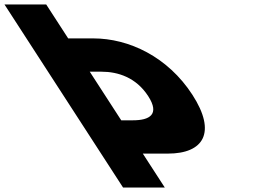

<svg xmlns="http://www.w3.org/2000/svg" viewBox="-484 -845 1228 865"><path d="M-275.9 -825H-463.9L70.5 0H258.5L159.4 -153H272.4C433.4 -153 492.9 -248 382.8 -418C272 -589 97.2 -672 -63.8 -672H-176.8ZM62.2 -303 -79.6 -522H-26.6C47.4 -522 129.2 -496 183.6 -412C237.4 -329 189.2 -303 115.2 -303Z"/></svg>

Font: Hussar
Style: BdOpOblSeven
Weight: 700
Foundry: Cannot Into Space Fonts
Version: Version 2.00